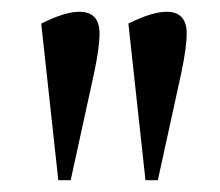

<svg xmlns="http://www.w3.org/2000/svg" viewBox="-20 -787 374 326"><path d="M227 -481 198 -747Q238 -767 263 -767Q297 -767 297 -730Q297 -707 288 -664L248 -481ZM79 -481 50 -747Q90 -767 115 -767Q149 -767 149 -730Q149 -707 140 -664L100 -481Z"/></svg>

Font: SVN-Abril Fatface
Style: Regular
Weight: 400
Designer: Veronika Burian, Jos? Scaglione
Foundry: TypeTogether
Version: Version 1.001